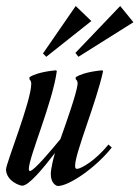

<svg xmlns="http://www.w3.org/2000/svg" viewBox="-75 -610 464 639"><path d="M106 -94C103 -84 94 -47 94 -31C94 0 112 9 118 9C154 9 242 -50 297 -119L286 -129C243 -76 196 -49 182 -48C176 -48 175 -51 175 -59C175 -101 246 -270 268 -373L266 -376C266 -376 206 -372 177 -353V-346C177 -346 185 -342 183 -328C179 -297 147 -206 126 -147C99 -114 38 -41 25 -41C22 -41 21 -43 21 -48C21 -87 100 -269 114 -373L112 -376C112 -376 52 -372 23 -353V-346C23 -346 29 -342 29 -331C29 -274 -55 -66 -55 -46C-54 -8 -10 8 -1 8C21 8 68 -49 108 -101C107 -97 106 -94 106 -94ZM177 -590 68 -432 79 -421 229 -540ZM325 -590 176 -434 186 -421 369 -536Z"/></svg>

Font: Romanesco
Style: Regular
Weight: 400
Designer: Astigmatic (AOETI)
Foundry: Astigmatic (AOETI)
Version: Version 1.000